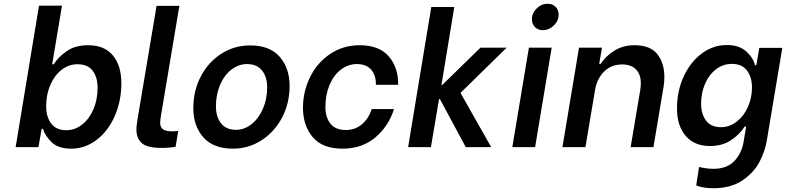

<svg xmlns="http://www.w3.org/2000/svg" viewBox="-20 -781 4172 1019"><path d="M208 -97H201L184 0H63L187 -751H309L257 -440H265Q289 -478 334 -509.5Q379 -541 448 -541Q534 -541 579 -487Q624 -433 624 -340Q624 -244 588.5 -164Q553 -84 492 -38Q431 8 358 8Q291 8 256 -24.5Q221 -57 208 -97ZM498 -315Q498 -371 472 -405.5Q446 -440 391 -440Q345 -440 307 -410.5Q269 -381 247 -330Q225 -279 225 -217Q225 -161 251.5 -125.5Q278 -90 332 -90Q378 -90 416 -120Q454 -150 476 -201.5Q498 -253 498 -315Z M704 -93Q704 -108 707 -128.5Q710 -149 711 -155L811 -750H932L836 -178Q830 -142 830 -130Q830 -107 844 -95.5Q858 -84 895 -84Q908 -84 926 -86L912 -2Q878 4 837 4Q761 4 732.5 -21.5Q704 -47 704 -93Z M1006 -207Q1006 -300 1046 -376Q1086 -452 1155 -496Q1224 -540 1307 -540Q1412 -540 1464.5 -479.5Q1517 -419 1517 -325Q1517 -233 1477 -157Q1437 -81 1368 -36.5Q1299 8 1216 8Q1112 8 1059 -52.5Q1006 -113 1006 -207ZM1398 -318Q1398 -373 1370.5 -407Q1343 -441 1291 -441Q1246 -441 1208 -411.5Q1170 -382 1148 -330.5Q1126 -279 1126 -217Q1126 -161 1153 -126.5Q1180 -92 1232 -92Q1277 -92 1315 -122Q1353 -152 1375.5 -204Q1398 -256 1398 -318Z M1588 -208Q1588 -295 1625.5 -371.5Q1663 -448 1732 -494.5Q1801 -541 1889 -541Q1993 -541 2044 -481Q2095 -421 2093 -331H1975Q1976 -380 1950.5 -410.5Q1925 -441 1874 -441Q1827 -441 1788.5 -411Q1750 -381 1728.5 -329Q1707 -277 1707 -213Q1707 -159 1733.5 -125Q1760 -91 1815 -91Q1866 -91 1901.5 -122Q1937 -153 1953 -202H2071Q2043 -112 1972.5 -52Q1902 8 1798 8Q1691 8 1639.5 -53.5Q1588 -115 1588 -208Z M2269 -744H2391L2323 -330H2327L2530 -528H2669L2424 -288L2587 0H2452L2315 -255H2310L2267 0H2146Z M2787 -528H2908L2820 0H2699ZM2803 -679Q2803 -711 2828 -736Q2853 -761 2886 -761Q2913 -761 2929 -744.5Q2945 -728 2945 -703Q2945 -671 2919.5 -646Q2894 -621 2861 -621Q2835 -621 2819 -637.5Q2803 -654 2803 -679Z M3053 -528H3175L3160 -442H3168Q3194 -483 3240.5 -512Q3287 -541 3347 -541Q3432 -541 3469 -493Q3506 -445 3506 -373Q3506 -343 3502 -322L3448 0H3327L3378 -303Q3381 -323 3381 -339Q3381 -387 3355 -413Q3329 -439 3282 -439Q3224 -439 3186 -401Q3148 -363 3138 -303L3087 0H2965Z M3675 203 3690 105Q3700 108 3722.5 111.5Q3745 115 3766 115Q3838 115 3877.5 73.5Q3917 32 3927 -31L3940 -109H3932Q3907 -69 3860.5 -37.5Q3814 -6 3748 -6Q3665 -6 3619 -60Q3573 -114 3573 -205Q3573 -298 3608.5 -375Q3644 -452 3704.5 -497Q3765 -542 3837 -542Q3903 -542 3940.5 -508Q3978 -474 3987 -435H3994L4010 -527H4132L4049 -31Q4040 22 4011 78Q3982 134 3921 176Q3860 218 3765 218Q3711 218 3675 203ZM3971 -317Q3971 -371 3944.5 -406.5Q3918 -442 3864 -442Q3818 -442 3780.5 -413.5Q3743 -385 3722 -336.5Q3701 -288 3701 -231Q3701 -176 3727 -141Q3753 -106 3807 -106Q3852 -106 3890 -135.5Q3928 -165 3949.5 -213.5Q3971 -262 3971 -317Z"/></svg>

Font: Be Vietnam SemiBold
Style: Italic
Weight: 600
Italic angle: -9.556°
Designer: Gabriel Lam
Foundry: TypeRant
Version: Version 3.000